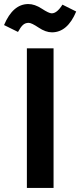

<svg xmlns="http://www.w3.org/2000/svg" viewBox="-52 -930 397 950"><path d="M205 -770Q174 -770 139 -793.5Q104 -817 90 -817Q73 -817 61.5 -806.5Q50 -796 37 -772L-32 -806Q12 -910 88 -910Q120 -910 155 -887Q190 -864 204 -864Q230 -864 257 -907L325 -873Q282 -770 205 -770ZM213 -691V0H81V-691Z"/></svg>

Font: FiraGO Medium
Style: Regular
Weight: 500
Designer: bBox Type
Foundry: bBox Type GmbH
Version: Version 1.001;PS 001.001;hotconv 1.0.88;makeotf.lib2.5.64775